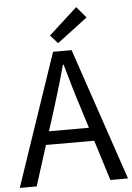

<svg xmlns="http://www.w3.org/2000/svg" viewBox="-63 -1015 732 1062"><g transform="rotate(-5 303.5 -484.5)"><path d="M227 -410C253 -493 277 -572 300 -658H304C328 -573 351 -493 378 -410L413 -298H191ZM3 0H97L168 -224H436L506 0H604L355 -734H252ZM284 -779 453 -907 401 -969 243 -825Z"/></g></svg>

Font: Source Han Sans TC
Style: Regular
Weight: 400
Designer: Ryoko NISHIZUKA 西塚涼子 (kana, bopomofo & ideographs); Paul D. Hunt (Latin, Greek & Cyrillic); Sandoll Communications 산돌커뮤니
Foundry: Adobe
Version: Version 2.002;hotconv 1.0.116;makeotfexe 2.5.65601